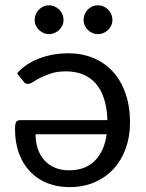

<svg xmlns="http://www.w3.org/2000/svg" viewBox="-20 -722 568 748"><path d="M46.5 -436Q63.5 -456 86.2 -470.8Q109 -485.5 135.2 -495.2Q161.5 -505 189.5 -509.8Q217.5 -514.5 245 -514.5Q297.5 -514.5 341.8 -496.8Q386 -479 418.2 -444.5Q450.5 -410 468.5 -359.5Q486.5 -309 486.5 -243.5Q486.5 -190.5 470.2 -144.8Q454 -99 423.5 -65.2Q393 -31.5 349.2 -12.2Q305.5 7 250 7Q204.5 7 165.8 -8Q127 -23 98.8 -52Q70.5 -81 54.5 -123Q38.5 -165 38.5 -219Q38.5 -240 43 -247Q47.5 -254 60 -254H398.5Q397 -302 385.2 -337.8Q373.5 -373.5 352.8 -397Q332 -420.5 302.8 -432.2Q273.5 -444 237.5 -444Q204 -444 179.8 -436.2Q155.5 -428.5 138 -419.5Q120.5 -410.5 108.8 -402.8Q97 -395 89 -395Q77.5 -395 72 -404ZM118.5 -199Q118.5 -168 127.2 -142.2Q136 -116.5 152.8 -97.8Q169.5 -79 193.8 -68.8Q218 -58.5 248.5 -58.5Q312.5 -58.5 349.5 -95.8Q386.5 -133 395.5 -199ZM413.5 -666.5Q418 -656 418 -644.5Q418 -633 413.5 -623Q409 -613 401.2 -605.5Q393.5 -598 383.2 -593.5Q373 -589 361.5 -589Q350 -589 339.8 -593.5Q329.5 -598 322 -605.5Q314.5 -613 310 -623Q305.5 -633 305.5 -644.5Q305.5 -656 310 -666.5Q314.5 -677 322 -684.8Q329.5 -692.5 339.8 -697Q350 -701.5 361.5 -701.5Q373 -701.5 383.2 -697Q393.5 -692.5 401.2 -684.8Q409 -677 413.5 -666.5ZM170.5 -589Q159.5 -589 149.5 -593.5Q139.5 -598 131.8 -605.5Q124 -613 119.5 -623Q115 -633 115 -644.5Q115 -656 119.5 -666.5Q124 -677 131.8 -684.8Q139.5 -692.5 149.5 -697Q159.5 -701.5 170.5 -701.5Q182 -701.5 192.2 -697Q202.5 -692.5 210.5 -684.8Q218.5 -677 223 -666.5Q227.5 -656 227.5 -644.5Q227.5 -633 223 -623Q218.5 -613 210.5 -605.5Q202.5 -598 192.2 -593.5Q182 -589 170.5 -589Z"/></svg>

Font: Lato
Style: Regular
Weight: 400
Designer: Lukasz Dziedzic with Adam Twardoch and Botio Nikoltchev
Foundry: tyPoland Lukasz Dziedzic
Version: Version 2.010; 2014-09-01; http://www.latofonts.com/; ttfaut